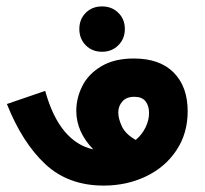

<svg xmlns="http://www.w3.org/2000/svg" viewBox="-20 -573 640 599"><path d="M1.5 -248.5 121 -289.5Q143.5 -208.5 181.5 -163.2Q219.5 -118 271 -107Q218 -161.5 218 -227.5Q218 -267 236.8 -304.5Q255.5 -342 296 -366.2Q336.5 -390.5 397.5 -390.5Q478.5 -390.5 522 -346.5Q565.5 -302.5 565.5 -226Q565.5 -156.5 530.2 -103.8Q495 -51 435 -22.5Q375 6 303.5 6Q193 6 121.2 -61Q49.5 -128 1.5 -248.5ZM403.5 -136.5Q423.5 -153.5 434.2 -175.8Q445 -198 445 -220.5Q445 -243 434 -257Q423 -271 399 -271Q374.5 -271 361.8 -256.5Q349 -242 349 -222Q349 -203 360.2 -178.8Q371.5 -154.5 403.5 -136.5ZM227.5 -482.5Q227.5 -513 247.5 -533Q267.5 -553 298.5 -553Q329 -553 349.2 -533Q369.5 -513 369.5 -482.5Q369.5 -452 349.2 -431.8Q329 -411.5 298.5 -411.5Q267.5 -411.5 247.5 -431.8Q227.5 -452 227.5 -482.5Z"/></svg>

Font: JuliaMono ExtraBold
Style: Regular
Weight: 800
Monospace: yes
Designer: cormullion
Foundry: corm
Version: Version 0.055; ttfautohint (v1.8.4)